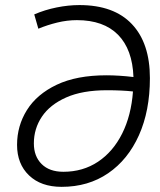

<svg xmlns="http://www.w3.org/2000/svg" viewBox="-20 -723 626 753"><path d="M221.7 9.8Q140.6 9.8 93.8 -35.2Q46.9 -80.1 46.9 -154.8Q46.9 -229.5 85.7 -291.5Q124.5 -353.5 202.4 -390.6Q280.3 -427.7 397.5 -427.7Q421.9 -427.7 448.5 -426Q475.1 -424.3 503.4 -420.9Q499.5 -529.3 442.9 -586.7Q386.2 -644 281.7 -644Q243.2 -644 204.3 -634.5Q165.5 -625 130.4 -610.4L114.3 -666.5Q156.2 -684.6 202.1 -693.8Q248 -703.1 291.5 -703.1Q426.8 -703.1 497.3 -628.4Q567.9 -553.7 567.9 -416.5Q567.9 -288.6 524.9 -192.6Q481.9 -96.7 404.1 -43.5Q326.2 9.8 221.7 9.8ZM501.5 -364.3Q480 -366.7 454.3 -367.9Q428.7 -369.1 399.4 -369.1Q303.2 -369.1 239.5 -340.8Q175.8 -312.5 144.3 -265.4Q112.8 -218.3 112.8 -160.6Q112.8 -109.9 143.3 -79.6Q173.8 -49.3 228.5 -49.3Q305.2 -49.3 364.3 -88.6Q423.3 -127.9 459 -199Q494.6 -270 501.5 -364.3Z"/></svg>

Font: Cascadia Code PL Light
Style: Italic
Weight: 300
Italic angle: -10°
Monospace: yes
Designer: Aaron Bell
Foundry: Saja Typeworks
Version: Version 2404.023; ttfautohint (v1.8.4)